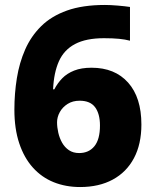

<svg xmlns="http://www.w3.org/2000/svg" viewBox="-20 -744 624 774"><path d="M38 -302Q38 -367 48 -429Q58 -491 81.5 -544.5Q105 -598 146 -638.5Q187 -679 250 -701.5Q313 -724 403 -724Q425 -724 454.5 -721.5Q484 -719 504 -716V-580Q485 -585 460 -587.5Q435 -590 399 -590Q327 -590 282.5 -566.5Q238 -543 217.5 -497Q197 -451 194 -384H199Q212 -409 231 -428.5Q250 -448 279 -459.5Q308 -471 349 -471Q443 -471 496.5 -411Q550 -351 550 -242Q550 -163 520 -106.5Q490 -50 434.5 -20Q379 10 303 10Q245 10 196.5 -9.5Q148 -29 112.5 -68.5Q77 -108 57.5 -166.5Q38 -225 38 -302ZM299 -127Q338 -127 360.5 -154.5Q383 -182 383 -238Q383 -285 363.5 -311.5Q344 -338 301 -338Q273 -338 252.5 -325Q232 -312 221 -292Q210 -272 210 -251Q210 -231 215 -209Q220 -187 230.5 -168.5Q241 -150 258 -138.5Q275 -127 299 -127Z"/></svg>

Font: Noto Sans Hebrew Thin ExtraBold
Style: Regular
Weight: 800
Version: Version 3.001